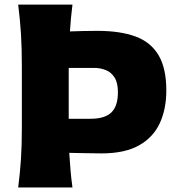

<svg xmlns="http://www.w3.org/2000/svg" viewBox="-20 -830 788 850"><path d="M60.5 0Q68.8 -64.9 72.8 -125.7Q76.7 -186.5 76.7 -263.2V-538.6Q76.7 -617.7 72.8 -680.4Q68.8 -743.2 60.5 -809.6H300.8Q296.9 -779.3 294.2 -750Q291.5 -720.7 289.6 -690.9Q315.4 -691.9 345.5 -692.6Q375.5 -693.4 411.6 -693.4Q512.2 -693.4 579.8 -668.5Q647.5 -643.6 681.9 -585.7Q716.3 -527.8 716.3 -429.2Q716.3 -347.2 687.3 -284.4Q658.2 -221.7 595.2 -186.3Q532.2 -150.9 429.2 -150.9Q396 -150.9 357.2 -151.9Q318.4 -152.8 286.6 -153.3Q289.1 -113.8 292.2 -76.4Q295.4 -39.1 300.8 0ZM284.2 -304.2H380.4Q444.3 -304.2 473.1 -332.3Q502 -360.4 502 -421.4Q502 -464.4 486.8 -487.5Q471.7 -510.7 447.8 -520Q423.8 -529.3 397.5 -529.3H284.2Z"/></svg>

Font: Pinar ExtraBold
Style: Regular
Weight: 800
Designer: Amin Abedi
Version: Version 3.000